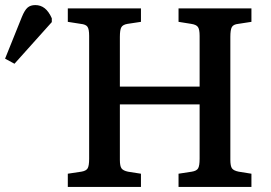

<svg xmlns="http://www.w3.org/2000/svg" viewBox="-209 -736 1068 756"><path d="M58 0V-52L111 -60Q130 -63 136 -73Q142 -83 142 -111V-595Q142 -621 135.5 -630.5Q129 -640 109 -642L58 -650V-703H346V-650L293 -642Q275 -639 269 -629Q263 -619 263 -591V-395H577V-595Q577 -620 570.5 -629.5Q564 -639 544 -642L494 -650V-703H781V-650L729 -642Q710 -640 704 -629.5Q698 -619 698 -591V-107Q698 -82 704.5 -73Q711 -64 731 -60L781 -52V0H494V-52L546 -60Q565 -63 571 -73Q577 -83 577 -111V-325H263V-107Q263 -82 269.5 -73Q276 -64 295 -60L346 -52V0ZM-152 -485 -189 -505 -123 -669Q-112 -696 -100.5 -706Q-89 -716 -70 -716Q-49 -716 -33 -703.5Q-17 -691 -5 -664V-649Z"/></svg>

Font: Literata 18pt Medium
Style: Regular
Weight: 500
Designer: Latin by Veronika Burian and Jose Scaglione. Greek by Irene Vlachou. Cyrillic by Vera Evstafieva.
Foundry: TypeTogether
Version: Version 3.103;gftools[0.9.29]